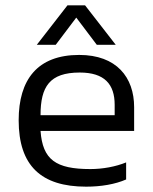

<svg xmlns="http://www.w3.org/2000/svg" viewBox="-20 -690 573 720"><path d="M414 -522 299 -670H233L118 -522H189L266 -624L343 -522ZM132 -199H483V-288C483 -400 417 -484 277 -484C120 -484 50 -391 50 -239C50 -69 134 10 303 10C359 10 412 1 453 -17V-81C414 -65 365 -56 319 -56C189 -56 140 -91 132 -199ZM279 -418C372 -418 410 -374 410 -297V-258H132C132 -365 166 -418 279 -418Z"/></svg>

Font: Kanit Light
Style: Regular
Weight: 300
Designer: Katatrad Team
Foundry: CadsonDemak
Version: Version 1.000;PS 001.000;hotconv 1.0.88;makeotf.lib2.5.64775